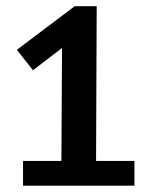

<svg xmlns="http://www.w3.org/2000/svg" viewBox="-20 -586 478 606"><path d="M52.7 -78.1H173.8L175.8 -434.6L84 -364.3L33.2 -428.7L215.8 -566.4H285.2L283.2 -78.1H404.3V0H52.7Z"/></svg>

Font: Sudo Variable
Style: Regular
Weight: 400
Monospace: yes
Designer: Jens Kutilek
Foundry: Jens Kutilek
Version: Version 0.040